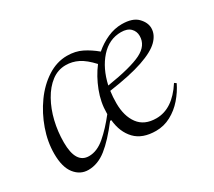

<svg xmlns="http://www.w3.org/2000/svg" viewBox="-96 -637 916 823"><g transform="rotate(-30 361.5 -225.0)"><path d="M136 10Q96 10 69.5 -23.5Q43 -57 43 -123Q43 -182 64 -241.5Q85 -301 120.5 -350.5Q156 -400 202.5 -430Q249 -460 300 -460Q341 -460 373 -444Q405 -428 435 -403Q465 -429 500 -444.5Q535 -460 571 -460Q624 -460 648.5 -435Q673 -410 673 -382Q673 -350 645.5 -322.5Q618 -295 555 -273.5Q492 -252 386 -237Q382 -208 382 -178Q382 -114 411 -75Q440 -36 499 -36Q579 -36 639 -129H641L649 -123Q632 -88 605.5 -57.5Q579 -27 544.5 -8.5Q510 10 471 10Q404 10 368.5 -27Q333 -64 327 -126H321Q269 -58 226 -24Q183 10 136 10ZM551 -432Q492 -432 449.5 -384.5Q407 -337 390 -261Q511 -280 562 -305.5Q613 -331 613 -378Q613 -401 597.5 -416.5Q582 -432 551 -432ZM168 -40Q208 -40 247 -73.5Q286 -107 325 -157Q325 -158 325 -162Q325 -215 345.5 -268Q366 -321 398 -363Q365 -399 336 -413.5Q307 -428 275 -428Q236 -428 204.5 -404Q173 -380 150 -339Q127 -298 115 -248Q103 -198 103 -145Q103 -40 168 -40Z"/></g></svg>

Font: Spectral Light
Style: Italic
Weight: 300
Italic angle: -10°
Designer: Jean-Baptiste Levee
Foundry: Production Type
Version: Version 2.001